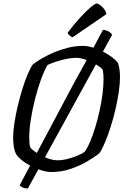

<svg xmlns="http://www.w3.org/2000/svg" viewBox="-20 -982 714 1096"><path d="M139 94Q121 94 109 88Q97 82 92 76L405 -513Q435 -566 466 -623Q497 -680 524.5 -730.5Q552 -781 568 -812Q591 -809 604 -800Q617 -791 620 -783ZM273 0Q248 0 217.5 -9.5Q187 -19 158 -33.5Q129 -48 106.5 -66Q84 -84 74 -99Q64 -116 59.5 -140.5Q55 -165 55 -196Q55 -232 62 -278Q69 -324 80.5 -373.5Q92 -423 106.5 -470Q121 -517 136.5 -554.5Q152 -592 167 -614Q189 -631 220 -649Q251 -667 288.5 -683Q326 -699 368 -709.5Q410 -720 454 -720Q478 -720 507.5 -711.5Q537 -703 566 -688.5Q595 -674 618 -656.5Q641 -639 653 -623Q659 -607 662 -586Q665 -565 665 -542Q665 -505 658 -457Q651 -409 639 -357.5Q627 -306 611.5 -257.5Q596 -209 579.5 -169.5Q563 -130 548 -108Q521 -86 477.5 -60.5Q434 -35 382 -17.5Q330 0 273 0ZM307 -67Q337 -67 368.5 -75.5Q400 -84 425.5 -95Q451 -106 463 -115Q480 -139 496 -177Q512 -215 525.5 -261Q539 -307 549.5 -355Q560 -403 565.5 -448Q571 -493 571 -529Q571 -543 570 -556.5Q569 -570 567 -581Q565 -589 549 -600.5Q533 -612 510 -624Q487 -636 461.5 -644Q436 -652 415 -652Q388 -652 358 -645.5Q328 -639 300 -630Q272 -621 251 -611Q232 -578 213.5 -527Q195 -476 180 -416.5Q165 -357 156 -300.5Q147 -244 147 -198Q147 -181 148 -166.5Q149 -152 153 -141Q160 -130 177.5 -117.5Q195 -105 218 -93Q241 -81 264.5 -74Q288 -67 307 -67ZM394 -769Q385 -772 376.5 -780Q368 -788 366 -795Q403 -844 437.5 -881.5Q472 -919 497.5 -940.5Q523 -962 533 -962Q540 -962 552.5 -952.5Q565 -943 575.5 -929Q586 -915 587 -901Z"/></svg>

Font: Texturina Medium 12pt
Style: Italic
Weight: 400
Italic angle: -11°
Version: Version 1.002